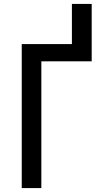

<svg xmlns="http://www.w3.org/2000/svg" viewBox="-20 -960 540 980"><path d="M91 0V-735H347V-940H448V-647H191V0Z"/></svg>

Font: Iosevka SS04 Semibold
Style: Regular
Weight: 600
Monospace: yes
Designer: Belleve Invis
Foundry: Belleve Invis
Version: Version 19.0.0; ttfautohint (v1.8.4)